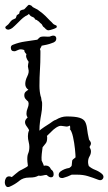

<svg xmlns="http://www.w3.org/2000/svg" viewBox="-34 -767 450 798"><path d="M6 9Q-4 13 -9 6.5Q-14 0 -14 -10Q-14 -19 -9.5 -26.5Q-5 -34 4 -34Q9 -34 15 -31Q17 -32 31 -44.5Q45 -57 55 -61Q62 -65 69 -68.5Q76 -72 82 -77Q81 -82 81 -86.5Q81 -91 80 -94Q78 -118 83 -129Q88 -140 88 -157Q88 -166 85 -178Q82 -189 82 -201Q82 -207 83 -213Q84 -219 87 -226Q83 -234 76.5 -242.5Q70 -251 70 -260Q70 -269 81 -279Q76 -285 76 -295Q76 -306 80.5 -316.5Q85 -327 85 -336Q85 -339 83 -345Q77 -350 72 -356Q67 -362 67 -371Q67 -380 72 -385Q77 -390 84 -394Q71 -403 71 -418Q71 -433 79.5 -450Q88 -467 84 -480Q82 -488 82 -491Q82 -496 83 -500.5Q84 -505 85 -510Q79 -518 76 -526.5Q73 -535 76 -542Q66 -551 67 -559Q58 -562 53 -562H52Q47 -562 41.5 -559.5Q36 -557 31 -555Q29 -554 25 -554Q11 -554 11 -569Q11 -578 20 -581Q45 -591 70.5 -594.5Q96 -598 121 -602Q130 -612 136 -614Q145 -616 155 -615Q165 -614 173 -615L178 -617Q184 -619 187 -619Q200 -619 200 -606Q200 -593 182 -588Q172 -584 161 -581.5Q150 -579 139 -577Q138 -573 136 -570Q134 -567 132 -563Q134 -559 134 -554Q134 -549 134 -544Q134 -506 132 -476Q130 -446 130 -410Q130 -387 135 -367Q137 -363 137 -361Q138 -358 138 -354.5Q138 -351 139 -348Q141 -344 141 -339Q141 -334 141 -329Q141 -311 137.5 -293Q134 -275 132 -258Q131 -251 130.5 -243Q130 -235 130 -227V-224Q135 -229 150.5 -239.5Q166 -250 173 -254Q179 -258 185 -262.5Q191 -267 198 -269Q221 -283 243 -283Q279 -283 296.5 -277.5Q314 -272 320 -260.5Q326 -249 328 -231Q330 -213 336 -187Q344 -177 344 -171Q344 -165 338 -156Q344 -146 344 -138Q344 -127 338 -117Q332 -107 332 -93Q332 -86 335 -77Q346 -67 361.5 -61Q377 -55 389 -45Q396 -39 396 -32Q396 -25 390 -20.5Q384 -16 374 -20Q351 -29 331 -35Q311 -41 287 -41H264Q256 -37 247 -33.5Q238 -30 230 -28Q228 -27 224 -27Q210 -27 210 -40Q210 -48 217 -54Q233 -66 254 -69Q257 -71 260 -73.5Q263 -76 264 -79Q266 -95 266 -99Q266 -103 280 -113Q280 -123 277.5 -148Q275 -173 269.5 -198Q264 -223 255 -232H258L257 -245Q254 -244 250.5 -242.5Q247 -241 242 -241Q241 -241 231.5 -242.5Q222 -244 220 -244Q211 -244 203 -239Q199 -237 197 -235Q188 -229 179.5 -220Q171 -211 161 -202Q162 -200 162 -197.5Q162 -195 162 -193Q162 -178 155.5 -170.5Q149 -163 143 -155Q141 -141 139.5 -127Q138 -113 139 -100Q141 -95 144 -89Q147 -83 148 -78Q150 -78 151.5 -78.5Q153 -79 155 -79Q171 -79 177 -65L178 -63Q189 -56 189 -43Q189 -30 178 -30Q170 -30 161 -39Q160 -39 159.5 -39.5Q159 -40 159 -40Q153 -40 143.5 -37.5Q134 -35 126 -37Q119 -33 110.5 -31Q102 -29 87 -29Q62 -29 45.5 -15Q29 -1 6 9ZM167 -641Q163 -641 158.5 -644.5Q154 -648 152 -651Q149 -654 147 -655Q145 -656 143 -660Q140 -667 136.5 -669Q133 -671 129 -676Q127 -679 125 -679Q123 -679 122 -681Q122 -682 121.5 -682.5Q121 -683 121 -683Q117 -685 114 -685.5Q111 -686 109 -692Q106 -695 99 -697.5Q92 -700 86 -709Q81 -704 76 -702Q71 -700 69 -698L62 -693Q59 -691 53.5 -685.5Q48 -680 45 -677Q24 -656 17.5 -651Q11 -646 3 -644H0Q-7 -644 -10.5 -649Q-14 -654 -9 -658Q-2 -664 -1 -664.5Q0 -665 1.5 -667Q3 -669 11 -679Q16 -685 23.5 -687.5Q31 -690 32 -693L36 -704Q39 -706 42.5 -708Q46 -710 46 -711Q47 -720 51 -723Q55 -726 66 -728Q68 -729 76 -738Q84 -747 86 -747Q89 -747 93 -745Q97 -744 99 -741Q101 -738 105 -736Q110 -733 116.5 -730Q123 -727 125 -725Q147 -709 155 -700.5Q163 -692 173 -682Q182 -674 185.5 -669.5Q189 -665 200 -661Q202 -660 202 -656Q204 -652 188.5 -646.5Q173 -641 167 -641Z"/></svg>

Font: Are You Serious
Style: Regular
Weight: 400
Designer: Robert E. Leuschke
Foundry: Robert E. Leuschke
Version: Version 1.100